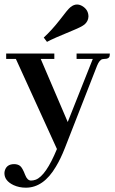

<svg xmlns="http://www.w3.org/2000/svg" viewBox="-22 -660 519 868"><path d="M118.2 156.2Q101.6 156.2 91.8 130.9Q79.1 97.7 68.4 89.8Q57.6 82 42 82Q8.8 82 0 110.4Q-2 117.2 -2 123Q-2 157.2 39.1 176.8Q64.5 188.5 94.7 188.5Q174.8 188.5 230.5 93.8Q252 58.6 271.5 8.8L417 -363.3Q427.7 -389.6 441.4 -392.6Q445.3 -393.6 450.2 -393.6Q470.7 -393.6 473.6 -406.2Q474.6 -411.1 474.6 -418H324.2V-393.6H397.5L284.2 -108.4L162.1 -393.6H223.6V-418H5.9V-393.6H49.8L235.4 13.7Q185.5 134.8 139.6 152.3Q128.9 156.2 118.2 156.2ZM359.4 -548.8Q377 -563.5 377.9 -585Q377.9 -616.2 349.6 -632.8Q337.9 -639.6 326.2 -639.6Q311.5 -639.6 296.9 -627.9Q285.2 -619.1 247.1 -568.4Q211.9 -523.4 175.8 -490.2L190.4 -470.7Q216.8 -485.4 309.6 -523.4Q345.7 -538.1 359.4 -548.8Z"/></svg>

Font: Abhaya Libre
Style: Bold
Weight: 700
Designer: Pushpananda Ekanayake, Sol Matas, Pathum Egodawatta
Foundry: Mooniak
Version: Version 1.050 ; ttfautohint (v1.6)